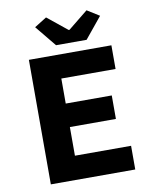

<svg xmlns="http://www.w3.org/2000/svg" viewBox="-93 -921 785 990"><g transform="rotate(-10 300.0 -426.0)"><path d="M92 0V-652H524V-528H240V-397H481V-274H240V-124H534V0ZM243 -702 153 -812 217 -852 321 -768H325L429 -852L493 -812L403 -702Z"/></g></svg>

Font: Source Code Pro
Style: Bold
Weight: 700
Monospace: yes
Designer: Paul D. Hunt, Teo Tuominen
Foundry: Adobe Systems Incorporated
Version: Version 2.030;PS 1.000;hotconv 16.6.51;makeotf.lib2.5.65220